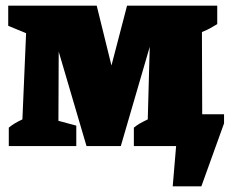

<svg xmlns="http://www.w3.org/2000/svg" viewBox="-20 -515 810 677"><path d="M589 142 601 0H452V-65Q462 -73 472 -79Q482 -85 501 -94L508 -350L406 0H285L187 -333L186 -89L249 -72V0H11V-65Q22 -74 33 -80.5Q44 -87 59 -94L72 -398L9 -424V-495H321L373 -284L428 -495H746V-430Q732 -422 722 -416Q712 -410 692 -402L693 -112H770V-80L690 142Z"/></svg>

Font: Piazzolla Black
Style: Regular
Weight: 900
Designer: Juan Pablo del Peral
Foundry: Huerta Tipografica
Version: Version 1.330